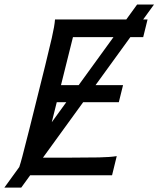

<svg xmlns="http://www.w3.org/2000/svg" viewBox="-24 -786 711 861"><path d="M249.5 -404.3H527.8L508.8 -327.6H230.5L168.5 -79.1H297.4Q369.6 -79.1 419.4 -80.1Q469.2 -81.1 499.5 -85.9L478.5 0H48.8Q61.5 -28.8 75.9 -83Q90.3 -137.2 107.9 -208L178.2 -490.2Q195.8 -561.5 208.3 -615.7Q220.7 -669.9 222.7 -698.7H637.7L618.2 -619.6H303.2ZM590.8 -765.6H666.5L71.3 55.2H-4.4Z"/></svg>

Font: Andika
Style: Italic
Weight: 400
Italic angle: -14°
Designer: Victor Gaultney, Annie Olsen, Julie Remington, Don Collingsworth, Eric Hays, Becca Hirsbrunner
Foundry: SIL International
Version: Version 6.101